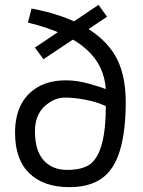

<svg xmlns="http://www.w3.org/2000/svg" viewBox="-20 -762 589 791"><path d="M266 9Q160 9 101 -48Q42 -105 42 -215Q42 -349 137 -404Q184 -431 252 -431Q297 -431 347 -417Q397 -403 416 -395Q409 -491 341 -554Q263 -628 95 -669L110 -727Q367 -678 454 -534Q498 -459 498 -341Q498 -223 474.5 -143.5Q451 -64 400 -27.5Q349 9 266 9ZM352 -86Q416 -135 416 -325Q376 -343 330 -351.5Q284 -360 249 -360Q214 -360 184 -340Q124 -302 124 -222Q124 -142 159.5 -102Q195 -62 257 -62Q319 -62 352 -86ZM159 -518 124 -566 386 -742 421 -693Z"/></svg>

Font: Cairo-CLs
Style: CLs-Regular
Weight: 400
Version: Version 3.130;gftools[0.9.24]